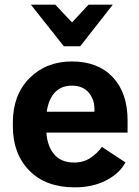

<svg xmlns="http://www.w3.org/2000/svg" viewBox="-20 -796 601 831"><path d="M35.6 -250Q35.6 -130.4 106.9 -57.7Q178.2 14.9 303.2 14.9Q382.1 14.9 440.3 -15.7Q498.5 -46.4 522.9 -93L421.1 -160.2Q402.3 -133.5 372.1 -113Q341.8 -92.5 300.5 -92.5Q241 -92.5 210.4 -133.1Q179.9 -173.6 179.9 -242.4V-273.4Q179.9 -344 208.3 -384.6Q236.6 -425.3 291 -425.3Q337.9 -425.3 363.4 -395.9Q388.9 -366.5 388.7 -323.7V-312.5H134.5V-222.2H532.2V-274.2Q532.2 -394 468 -462Q403.8 -530 291.3 -530Q179.4 -530 107.5 -457.5Q35.6 -385 35.6 -265.6ZM256.3 -595.7H327.1L468.3 -775.9H363.5L291.7 -699L219.2 -775.9H113.5Z"/></svg>

Font: Roboto Flex
Style: Regular
Weight: 400
Designer: Berlow after Robertson
Foundry: Google
Version: Version 3.200;gftools[0.9.32]